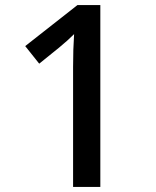

<svg xmlns="http://www.w3.org/2000/svg" viewBox="-20 -734 612 754"><path d="M374 0H267V-471Q267 -508 268 -539Q269 -570 271 -600Q258 -587 244 -574.5Q230 -562 212 -547L134 -484L79 -553L284 -714H374Z"/></svg>

Font: Noto Sans Vithkuqi Medium
Style: Regular
Weight: 500
Version: Version 1.001